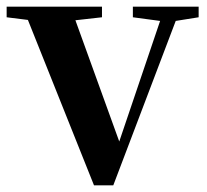

<svg xmlns="http://www.w3.org/2000/svg" viewBox="-28 -555 624 578"><path d="M313 3 501 -492 570 -503V-535H372V-503L454 -492L331 -129L199 -494L279 -503V-535H-8V-503L56 -495L255 3Z"/></svg>

Font: AllPunType Bold
Style: Regular
Weight: 700
Version: 1.0